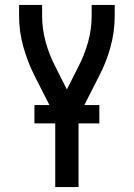

<svg xmlns="http://www.w3.org/2000/svg" viewBox="-20 -550 540 775"><path d="M203 205H297V-80L379 -241Q409 -298 426 -360Q443 -422 443 -486V-530H350V-486Q350 -432 335.5 -380Q321 -328 296 -280L250 -189L204 -280Q179 -328 164.5 -380Q150 -432 150 -486V-530H57V-486Q57 -422 74.5 -360Q92 -298 121 -241L203 -80ZM119 -52H381V-126H119Z"/></svg>

Font: Iosevka SS08 Medium
Style: Regular
Weight: 500
Monospace: yes
Designer: Belleve Invis
Foundry: Belleve Invis
Version: Version 3.4.3; ttfautohint (v1.8.3)